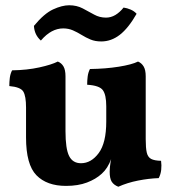

<svg xmlns="http://www.w3.org/2000/svg" viewBox="-20 -701 657 730"><path d="M231 5.8Q158 5.8 118.5 -34.7Q79 -75.2 79 -178.2V-292Q79 -335.4 68.7 -352.7Q58.4 -370 15.4 -373.8Q15.4 -389.6 17.3 -405Q19.2 -420.4 26 -433.6Q82.8 -434.4 129.5 -444.7Q176.2 -455 199.8 -467Q213.6 -461.6 221.3 -448.5Q229 -435.4 229 -411V-202.6Q229 -135.2 242.8 -107.8Q256.6 -80.4 288 -80.4Q326.8 -80.4 355.4 -119.1Q384 -157.8 384 -238.8V-297Q384 -340.4 371 -358.2Q358 -376 311.4 -378.8Q311.4 -394.6 313.3 -410Q315.2 -425.4 322 -438.6Q382 -439.4 431.8 -447.4Q481.6 -455.4 504.8 -467Q518 -461.6 526 -448.5Q534 -435.4 534 -411V-133.6L403.2 -97.8Q396.4 -79 387.4 -64.9Q378.4 -50.8 366.8 -40.4Q344.4 -19.8 310.6 -7Q276.8 5.8 231 5.8ZM429.8 9Q412.6 2.2 404.8 -10.1Q397 -22.4 397 -48.4Q397 -64.8 400.6 -86.3Q404.2 -107.8 410 -128.8L534 -172Q534 -138.4 538 -121Q542 -103.6 554.4 -96.9Q566.8 -90.2 592.4 -89.6Q594.8 -72.4 592.9 -55.2Q591 -38 583.4 -23.8Q545.2 -22.4 504.7 -14.4Q464.2 -6.4 429.8 9ZM364.8 -543.4Q341.8 -543.4 324.1 -550.8Q306.4 -558.2 290.3 -568.2Q274.2 -578.2 257.3 -585.6Q240.4 -593 220.2 -593Q198 -593 176.9 -581.8Q155.8 -570.6 135.4 -546.8Q110.8 -568.4 109 -602.6Q147.8 -649.6 181.9 -665.3Q216 -681 242.8 -681Q271.8 -681 294.6 -669Q317.4 -657 338 -645.5Q358.6 -634 383 -634Q401.8 -634 418.6 -644Q435.4 -654 449.8 -672.2Q463.2 -670.4 476.7 -664.6Q490.2 -658.8 499.4 -648.6Q468.2 -594 435.6 -568.7Q403 -543.4 364.8 -543.4Z"/></svg>

Font: Vollkorn
Style: Regular
Weight: 400
Designer: Friedrich Althausen
Foundry: Friedrich Althausen
Version: Version 4.104